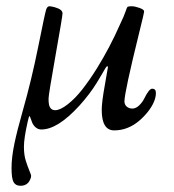

<svg xmlns="http://www.w3.org/2000/svg" viewBox="-20 -398 558 617"><path d="M346.9 21Q306.9 21 306.9 -44.9Q306.9 -69.3 316.9 -124.5Q326.9 -179.7 326.9 -182.4Q326.9 -185.1 324.8 -185.1Q322.8 -185.1 318.8 -179Q314.9 -172.9 308 -160.5Q301 -148.2 291.5 -132.8Q268.6 -95.5 235.4 -58.8Q165.3 18.1 113 18.1Q102.5 18.1 94.7 11.4Q86.9 4.6 83.7 -3.4Q80.6 -11.5 78.2 -18.2Q75.9 -24.9 74.5 -24.9Q73 -24.9 68.6 -5.4Q56.9 47.1 56.9 73.2Q56.9 99.4 62.6 117.7Q68.4 136 74.2 150Q80.1 164.1 80.1 167Q80.1 169.9 79.2 173.1Q78.4 176.3 76 180.9Q73.7 185.5 70.3 189.5Q61.5 199 45.9 199Q30.3 199 23.7 187.4Q17.1 175.8 17.1 142Q17.1 108.2 26.1 64.5Q35.2 20.8 53 -41.5Q81.5 -141.6 103 -248.7Q124.5 -355.7 128.2 -366.8Q131.8 -377.9 138.9 -377.9Q144.5 -377.9 156.7 -374.5Q180.9 -367.7 180.9 -355Q180.9 -345.9 158.4 -219.6Q136 -93.3 136 -80.9Q136 -68.6 137.5 -61.8Q141.4 -43.9 157.5 -43.9Q173.6 -43.9 197.9 -63Q222.2 -82 245.1 -111.5Q268.1 -140.9 291.5 -178.5Q333.5 -246.3 365 -318.1Q379.2 -347.7 383.5 -361.1Q387.9 -374.5 389.6 -375.7Q392.8 -377.9 403.1 -377.9Q413.3 -377.9 428.2 -372.6Q443.1 -367.2 443.1 -361.6Q443.1 -356 427.2 -292.5Q379.9 -101.1 379.9 -72Q379.9 -62 387.2 -55.5Q394.5 -49.1 405.5 -49.1Q416.5 -49.1 427 -59.1Q437.5 -69.1 443.4 -81.1Q459 -113 469 -113Q481 -113 481 -99.2Q481 -85.4 474.4 -70.1Q467.8 -54.7 455.2 -38.8Q442.6 -22.9 426.8 -9.5Q390.4 21 346.9 21Z"/></svg>

Font: Linden Hill
Style: Regular
Weight: 400
Version: Version 1.202